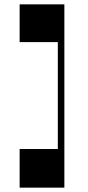

<svg xmlns="http://www.w3.org/2000/svg" viewBox="-20 -720 405 880"><path d="M245 -6V-588H275V-6ZM275 140H70V-37H275ZM275 -527H70V-700H275Z"/></svg>

Font: Space Cowgirl
Style: Regular
Weight: 400
Designer: Valery Marier
Foundry: Valery Marier
Version: Version 1.000